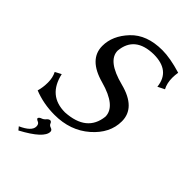

<svg xmlns="http://www.w3.org/2000/svg" viewBox="-271 -800 1121 1121"><g transform="rotate(45 289.5 -240.0)"><path d="M196.3 9.8Q105.5 9.8 25.9 -22Q36.1 -56.6 36.1 -96.7Q36.1 -137.7 20 -168.5L58.1 -188.5Q90.3 -43.9 229.5 -43.9Q398.9 -53.7 414.1 -192.9Q414.1 -278.3 258.8 -321.3Q108.9 -362.3 108.9 -472.7Q108.9 -556.6 178 -629.9Q247.1 -703.1 375 -703.1Q439.9 -703.1 533.2 -674.8Q529.3 -651.4 529.3 -629.9Q529.3 -585.9 546.9 -552.2L504.9 -531.2Q492.7 -650.4 356 -650.4Q204.1 -647.5 191.9 -516.6Q191.9 -433.6 350.1 -393.1Q501.5 -354 501.5 -242.2Q501.5 -143.1 413.8 -66.7Q326.2 9.8 196.3 9.8ZM111.8 223.1 96.2 204.1Q169.9 170.9 169.9 132.8Q169.9 111.8 155 106Q140.1 100.1 140.1 92.8Q143.1 83 157.2 78.1Q171.4 73.2 180.7 61.8Q189.9 50.3 201.2 49.3Q211.4 50.3 215.3 61.8Q219.2 73.2 234.4 78.1Q249.5 83 249.5 96.2Q249.5 149.4 111.8 223.1Z"/></g></svg>

Font: Kelvinch
Style: Italic
Weight: 400
Italic angle: -10°
Designer: Paul James Miller
Foundry: High-Logic / Made with FontCreator
Version: Version 3.40;July 22, 2017;FontCreator 11.0.0.2388 64-bit